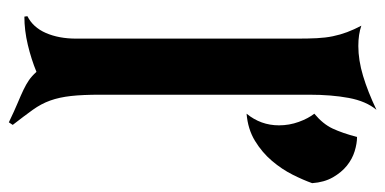

<svg xmlns="http://www.w3.org/2000/svg" viewBox="-244 -584 892 445"><g transform="rotate(90 202.5 -362.0)"><path d="M18 21Q44 8 57 -22Q70 -52 70 -92V-605Q70 -630 69 -650Q68 -670 64.5 -687Q61 -704 55 -720Q49 -736 40 -753Q60 -746 87 -746Q120 -746 156.5 -757Q193 -768 235 -788Q215 -764 207.5 -724Q200 -684 200 -632V-148Q200 -107 203 -80Q206 -53 213.5 -32Q221 -11 235 8.5Q249 28 270 55L264 64Q237 51 219 43.5Q201 36 188.5 30Q176 24 166.5 17.5Q157 11 147 0Q118 12 84.5 20Q51 28 19 28ZM244 -644Q268 -664 278.5 -686.5Q289 -709 298 -743Q313 -743 331 -737.5Q349 -732 364.5 -719.5Q380 -707 391.5 -687Q403 -667 405 -639Q398 -619 385.5 -594Q373 -569 353.5 -546Q334 -523 307 -506.5Q280 -490 244 -487Q271 -520 271 -562Q271 -586 263 -608Q255 -630 244 -644Z"/></g></svg>

Font: New Rocker
Style: Regular
Weight: 400
Designer: Pablo Impallari, Brenda Gallo, Rodrigo Fuenzalida
Foundry: Pablo Impallari, Brenda Gallo, Rodrigo Fuenzalida
Version: Version 1.000; ttfautohint (v0.93) -l 8 -r 50 -G 200 -x 14 -